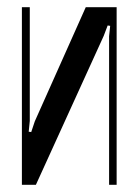

<svg xmlns="http://www.w3.org/2000/svg" viewBox="-20 -515 380 535"><path d="M305 -495V0H284V-414L287 -443L280 -444L269 -415L80 0H41V-495H63V-178L60 -148L67 -147L77 -177L219 -495Z"/></svg>

Font: Moniqa SemBd Heading
Style: Regular
Weight: 600
Designer: Rajesh Rajput
Foundry: Rajesh Rajput
Version: Version 1.000